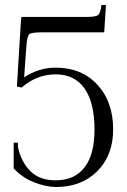

<svg xmlns="http://www.w3.org/2000/svg" viewBox="-20 -734 510 772"><path d="M67 -666H329Q365 -666 374.5 -673.5Q384 -681 388 -714H406L399 -604H151Q106 -604 97.5 -596.5Q89 -589 86 -547L77 -423Q136 -462 204 -462Q308 -462 371.5 -393.5Q435 -325 435 -213Q435 -110 371.5 -46Q308 18 204 18Q161 17 114.5 -2Q68 -21 35 -57V-160H52V-144Q64 -85 101 -47Q138 -9 204 -9Q280 -9 320 -61Q360 -113 360 -213Q360 -321 320 -378Q280 -435 204 -435Q128 -435 67 -382L48 -386L63 -632Q65 -666 67 -666Z"/></svg>

Font: Foglihten068fMac
Style: Regular
Weight: 500
Designer: gluk (gluksza@wp.pl)
Foundry: gluk (gluksza@wp.pl)
Version: Version 0.68